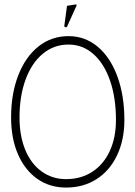

<svg xmlns="http://www.w3.org/2000/svg" viewBox="-20 -846 611 866"><path d="M541 -305Q541 -215 508 -145.5Q475 -76 415.5 -38Q356 0 278 0Q204 0 148 -39.5Q92 -79 61 -150.5Q30 -222 30 -316Q30 -423 62.5 -506.5Q95 -590 153.5 -636.5Q212 -683 289 -683Q364 -683 421 -635Q478 -587 509.5 -501Q541 -415 541 -305ZM68 -316Q68 -233 94 -170Q120 -107 168 -72.5Q216 -38 278 -38Q345 -38 396 -71Q447 -104 475 -164.5Q503 -225 503 -305Q503 -405 476.5 -482Q450 -559 401.5 -602Q353 -645 289 -645Q223 -645 173 -603.5Q123 -562 95.5 -487.5Q68 -413 68 -316ZM321 -826Q323 -827 324.5 -825Q326 -823 325 -820L282 -725Q280 -723 278 -723Q275 -723 272 -725Q269 -727 270 -729L282 -818Q282 -820 284 -820Z"/></svg>

Font: Vibes
Style: Regular
Weight: 400
Designer: AbdElmomen Kadhim
Version: Version 1.100